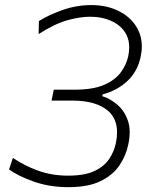

<svg xmlns="http://www.w3.org/2000/svg" viewBox="-20 -746 604 775"><path d="M256 9.5Q180 9.5 117 -12.8Q54 -35 16.5 -62L32 -108.5Q79 -77 134.2 -57Q189.5 -37 255.5 -37Q322 -37 361.5 -55.8Q401 -74.5 421 -104.8Q441 -135 448 -169.5Q452.5 -192 452.5 -212Q452.5 -266 417.5 -297.5Q369.5 -340 271.5 -340H188L197 -384H281Q355.5 -384 400.2 -403.5Q445 -423 467.5 -453.8Q490 -484.5 497.5 -518.5Q501.5 -538 501.5 -555.5Q501.5 -584 490 -606.5Q471 -642 432 -660.2Q393 -678.5 343.5 -678.5Q303 -678.5 251.8 -664.2Q200.5 -650 136 -608.5L137 -661Q178 -686.5 233.8 -706Q289.5 -725.5 348.5 -725.5Q414 -725.5 464 -699Q514 -672.5 537.5 -625.5Q552.5 -595.5 552.5 -559Q552.5 -538.5 547.5 -515.5Q535 -457.5 494.5 -419.2Q454 -381 394.5 -365L392.5 -358Q424.5 -348 453.2 -323.8Q482 -299.5 496 -259.5Q503.5 -238 503.5 -212Q503.5 -188.5 497.5 -161.5Q488.5 -118 462.5 -79Q436.5 -40 386.5 -15.2Q336.5 9.5 256 9.5Z"/></svg>

Font: Heraclito ExtraLight
Style: Italic
Weight: 200
Italic angle: -12°
Designer: Kostas Bartsokas (font) & Cristiano Sobral (main changes)
Foundry: Kostas Bartsokas (font) & Cristiano Sobral (main changes)
Version: Version 1.00;July 8, 2020;FontCreator 13.0.0.2655 64-bit